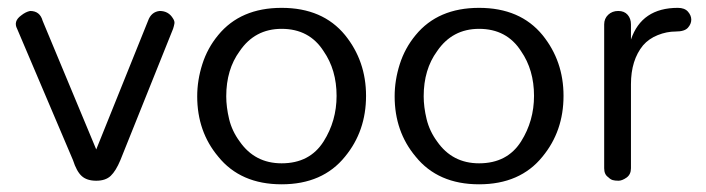

<svg xmlns="http://www.w3.org/2000/svg" viewBox="-20 -465 1816 494"><path d="M289.7 -52.9Q278.2 -25.3 264.9 -12.6Q251.7 0 227.6 0Q203.4 0 190.2 -12.1Q177 -24.1 167.8 -52.9L24.1 -390.8Q13.8 -410.3 34.5 -425.3Q46 -434.5 57.5 -436.8Q82.8 -436.8 89.7 -411.5L227.6 -80.5L360.9 -411.5Q369 -434.5 390.8 -436.8Q413.8 -436.8 425.3 -417.2Q429.9 -410.3 428.7 -404Q427.6 -397.7 425.3 -390.8Z M487.4 -217.2Q487.4 -258.6 500.6 -300Q513.8 -341.4 541.4 -374.7Q598.9 -444.8 704.6 -444.8Q810.3 -444.8 867.8 -374.7Q921.8 -308 921.8 -218.4Q921.8 -127.6 867.8 -62.1Q810.3 9.2 704.6 9.2Q598.9 9.2 541.4 -62.1Q487.4 -126.4 487.4 -217.2ZM562.1 -217.2Q562.1 -189.7 569.5 -158.6Q577 -127.6 596.6 -101.1Q635.6 -44.8 704.6 -44.8Q777 -44.8 812.6 -101.1Q846 -154 846 -218.4Q846 -285.1 812.6 -333.3Q775.9 -390.8 704.6 -390.8Q635.6 -390.8 596.6 -333.3Q562.1 -286.2 562.1 -217.2Z M995.4 -217.2Q995.4 -258.6 1008.6 -300Q1021.8 -341.4 1049.4 -374.7Q1106.9 -444.8 1212.6 -444.8Q1318.4 -444.8 1375.9 -374.7Q1429.9 -308 1429.9 -218.4Q1429.9 -127.6 1375.9 -62.1Q1318.4 9.2 1212.6 9.2Q1106.9 9.2 1049.4 -62.1Q995.4 -126.4 995.4 -217.2ZM1070.1 -217.2Q1070.1 -189.7 1077.6 -158.6Q1085.1 -127.6 1104.6 -101.1Q1143.7 -44.8 1212.6 -44.8Q1285.1 -44.8 1320.7 -101.1Q1354 -154 1354 -218.4Q1354 -285.1 1320.7 -333.3Q1283.9 -390.8 1212.6 -390.8Q1143.7 -390.8 1104.6 -333.3Q1070.1 -286.2 1070.1 -217.2Z M1603.4 -363.2Q1631 -444.8 1724.1 -444.8Q1741.4 -444.8 1750 -435.1Q1758.6 -425.3 1758.6 -414.4Q1758.6 -403.4 1750 -393.7Q1741.4 -383.9 1718.4 -383.9Q1695.4 -383.9 1672.4 -374.7Q1649.4 -365.5 1634.5 -348.3Q1603.4 -310.3 1603.4 -248.3V-32.2Q1603.4 -16.1 1592 -8Q1580.5 0 1571.3 0Q1562.1 0 1556.3 -1.7Q1550.6 -3.4 1544.8 -9.2Q1534.5 -16.1 1534.5 -32.2V-402.3Q1534.5 -417.2 1544.8 -427Q1555.2 -436.8 1570.7 -436.8Q1586.2 -436.8 1594.8 -427Q1603.4 -417.2 1603.4 -402.3Z"/></svg>

Font: Mallanna
Style: Regular
Weight: 400
Designer: Purushoth Kumar Guthula
Foundry: Andhrapradesh Society for Knowledge Networks
Version: Version 1.0.4; ttfautohint (vUNKNOWN) -l 7 -r 28 -G 50 -x 13